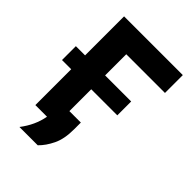

<svg xmlns="http://www.w3.org/2000/svg" viewBox="-247 -826 1091 1091"><g transform="rotate(45 299.0 -280.5)"><path d="M115.5 152Q171 79.5 185 0H91.5V-288H17.5V-399.5H91.5V-713H563.5V-569.5H252.5V-399.5H462V-288H252.5V-112.5H344.5V-58Q344.5 19 320.2 69.2Q296 119.5 262.5 152Z"/></g></svg>

Font: Commissioner
Style: Bold
Weight: 700
Designer: Kostas Bartsokas
Foundry: Kostas Bartsokas
Version: Version 1.000; ttfautohint (v1.8.3)